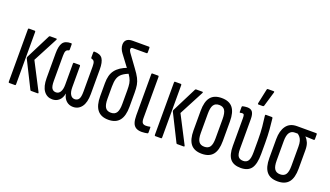

<svg xmlns="http://www.w3.org/2000/svg" viewBox="-66 -1151 2771 1613"><g transform="rotate(20 1319.5 -344.5)"><path d="M248 0Q244 0 241 -4L121 -244Q117 -250 121 -259L233 -481Q237 -486 241 -486H297Q301 -486 302 -483.5Q303 -481 301 -476L185 -255L311 -11Q316 0 306 0ZM53 0Q46 0 46 -9V-477Q46 -486 53 -486H104Q111 -486 111 -477V-9Q111 0 104 0Z M439 6Q391 6 362.5 -32.5Q334 -71 334 -147V-368Q334 -432 354 -462Q374 -492 428 -492Q435 -492 435 -483V-438Q435 -430 429 -428Q412 -425 405.5 -412Q399 -399 399 -369V-145Q399 -96 411.5 -78Q424 -60 448 -60Q472 -60 486 -82.5Q500 -105 500 -147V-336Q500 -345 507 -345H556Q563 -345 563 -336V-147Q563 -105 577 -82.5Q591 -60 615 -60Q639 -60 651.5 -78Q664 -96 664 -145V-369Q664 -399 657.5 -412Q651 -425 634 -428Q628 -430 628 -438V-483Q628 -492 635 -492Q689 -492 709 -462Q729 -432 729 -368V-147Q729 -71 700.5 -32.5Q672 6 624 6Q589 6 564 -16Q539 -38 531 -78H530Q523 -38 498.5 -16Q474 6 439 6Z M940 6Q874 6 841.5 -34.5Q809 -75 809 -157V-274Q809 -310 816.5 -339Q824 -368 841 -390.5Q858 -413 884.5 -430.5Q911 -448 948 -461L981 -420Q939 -405 915.5 -386Q892 -367 883 -339Q874 -311 874 -267V-158Q874 -105 889.5 -81Q905 -57 940 -57Q975 -57 990.5 -81Q1006 -105 1006 -158V-280Q1006 -319 1002 -342.5Q998 -366 985.5 -389Q973 -412 945 -448L862 -559Q850 -575 843 -593Q836 -611 836 -629Q836 -657 853.5 -672.5Q871 -688 907 -688H1052Q1059 -688 1059 -679V-638Q1059 -630 1052 -630H928Q911 -630 911 -615Q911 -608 914 -601Q917 -594 922 -587L1002 -477Q1032 -437 1046.5 -408.5Q1061 -380 1066 -351.5Q1071 -323 1071 -283V-157Q1071 -75 1038.5 -34.5Q1006 6 940 6Z M1239 6Q1206 6 1186 -6.5Q1166 -19 1157.5 -44.5Q1149 -70 1149 -110V-477Q1149 -486 1155 -486H1207Q1214 -486 1214 -477V-109Q1214 -78 1223.5 -66.5Q1233 -55 1253 -55Q1263 -55 1272 -56Q1281 -57 1289 -59Q1295 -61 1295 -52V-8Q1295 -2 1290 0Q1280 2 1267 4Q1254 6 1239 6Z M1554 0Q1550 0 1547 -4L1427 -244Q1423 -250 1427 -259L1539 -481Q1543 -486 1547 -486H1603Q1607 -486 1608 -483.5Q1609 -481 1607 -476L1491 -255L1617 -11Q1622 0 1612 0ZM1359 0Q1352 0 1352 -9V-477Q1352 -486 1359 -486H1410Q1417 -486 1417 -477V-9Q1417 0 1410 0Z M1775 6Q1708 6 1676 -33.5Q1644 -73 1644 -155V-330Q1644 -413 1676 -452.5Q1708 -492 1775 -492Q1842 -492 1874 -452.5Q1906 -413 1906 -330V-155Q1906 -73 1874 -33.5Q1842 6 1775 6ZM1775 -57Q1810 -57 1825.5 -80Q1841 -103 1841 -156V-328Q1841 -382 1825.5 -406Q1810 -430 1775 -430Q1740 -430 1724.5 -406Q1709 -382 1709 -328V-156Q1709 -103 1725 -80Q1741 -57 1775 -57Z M2123 6Q2059 6 2029 -30Q1999 -66 1999 -145V-393Q1999 -414 1995.5 -422.5Q1992 -431 1981 -431Q1976 -431 1971 -430Q1966 -429 1962 -428Q1956 -427 1956 -434V-478Q1956 -486 1963 -487Q1972 -489 1982.5 -490.5Q1993 -492 2003 -492Q2036 -492 2050 -472Q2064 -452 2064 -408V-144Q2064 -93 2078.5 -75Q2093 -57 2123 -57Q2152 -57 2166.5 -78.5Q2181 -100 2181 -155V-265Q2181 -330 2176 -382Q2171 -434 2165 -477Q2164 -486 2171 -486H2225Q2231 -486 2232 -478Q2237 -438 2241.5 -382.5Q2246 -327 2246 -262V-164Q2246 -73 2217 -33.5Q2188 6 2123 6ZM2082 -546Q2075 -546 2076 -555L2104 -687Q2105 -695 2113 -695H2164Q2173 -695 2170 -685L2131 -553Q2128 -546 2121 -546Z M2453 6Q2386 6 2354 -33.5Q2322 -73 2322 -155V-324Q2322 -398 2353.5 -442Q2385 -486 2449 -486H2621Q2628 -486 2628 -478V-434Q2628 -426 2621 -426L2545 -429V-428Q2562 -412 2573 -386.5Q2584 -361 2584 -320V-155Q2584 -73 2552 -33.5Q2520 6 2453 6ZM2453 -57Q2488 -57 2503.5 -80Q2519 -103 2519 -156V-328Q2519 -358 2513.5 -377Q2508 -396 2498 -408.5Q2488 -421 2476 -429H2450Q2419 -429 2403 -405Q2387 -381 2387 -331V-156Q2387 -103 2403 -80Q2419 -57 2453 -57Z"/></g></svg>

Font: Sofia Sans Extra Condensed
Style: Regular
Weight: 400
Designer: Botio Nikoltchev, Ani Petrova
Foundry: lettersoup
Version: Version 4.101